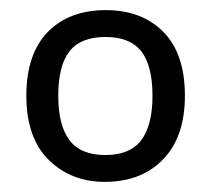

<svg xmlns="http://www.w3.org/2000/svg" viewBox="-20 -742 416 379"><path d="M345 -553Q345 -472 302 -427.5Q259 -383 187 -383Q120 -383 76 -426.5Q32 -470 32 -553Q32 -635 74 -678.5Q116 -722 189 -722Q260 -722 302.5 -679Q345 -636 345 -553ZM95 -553Q95 -495 117 -465.5Q139 -436 188 -436Q237 -436 259 -465.5Q281 -495 281 -553Q281 -612 259 -640.5Q237 -669 188 -669Q139 -669 117 -640.5Q95 -612 95 -553Z"/></svg>

Font: Noto Sans Adlam Unjoined
Style: Regular
Weight: 400
Designer: Mark Jamra, Neil Patel
Foundry: JamraPatel LLC
Version: Version 3.001